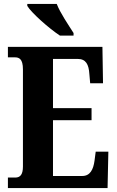

<svg xmlns="http://www.w3.org/2000/svg" viewBox="-20 -951 590 971"><path d="M283 -771H352V-784C328 -822 284 -886 267 -931H118V-921C139 -886 228 -807 283 -771ZM20 0H524L528 -184H464L458 -138C452 -94 436 -61 396 -61H248V-343H443V-404H248V-653H373C414 -653 429 -626 432 -576L436 -530H501L498 -714H20V-661H55C76 -661 96 -654 96 -600V-109C96 -69 83 -53 57 -53H20Z"/></svg>

Font: Noto Serif Tamil ExtraCondensed ExtraBold
Style: Regular
Weight: 800
Width: 2
Designer: Indian Type Foundry, Tom Grace, and the Monotype Design Team
Foundry: Monotype Imaging Inc.
Version: Version 2.004